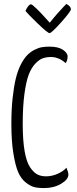

<svg xmlns="http://www.w3.org/2000/svg" viewBox="-20 -949 394 980"><path d="M110 -893Q114 -904 122.5 -915.5Q131 -927 138 -927Q144 -927 168 -903.5Q192 -880 213 -856L234 -833Q252 -856 273 -880Q294 -904 306 -916L319 -929Q342 -916 342 -902Q342 -891 292.5 -835.5Q243 -780 233 -780Q223 -780 171.5 -830Q120 -880 110 -893ZM232 -711Q277 -711 301 -695Q325 -679 325 -661Q325 -640 315 -627Q280 -658 240 -658Q217 -658 198.5 -651.5Q180 -645 160 -624Q140 -603 126.5 -567.5Q113 -532 104.5 -468Q96 -404 96 -317Q96 -234 105.5 -178.5Q115 -123 133 -96Q151 -69 170 -59Q189 -49 215 -49Q246 -49 275.5 -62.5Q305 -76 319 -93Q329 -70 329 -58Q329 -33 292 -11Q255 11 204 11Q175 11 155 6Q135 1 111 -18Q87 -37 72.5 -71Q58 -105 48 -167.5Q38 -230 38 -317Q38 -390 44.5 -449.5Q51 -509 61 -549.5Q71 -590 86.5 -620Q102 -650 118.5 -667Q135 -684 155.5 -694.5Q176 -705 193.5 -708Q211 -711 232 -711Z"/></svg>

Font: Yanone Kaffeesatz Light
Style: Regular
Weight: 300
Designer: Yanone (Cyrillic: Daniel Pouzeot)
Foundry: Yanone
Version: Version 1.003;PS 001.003;hotconv 1.0.88;makeotf.lib2.5.64775